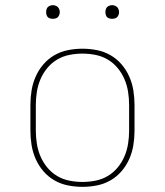

<svg xmlns="http://www.w3.org/2000/svg" viewBox="-20 -717 640 745"><path d="M300 8Q272 8 244 2.5Q216 -3 191.5 -17Q167 -31 148.5 -52.5Q130 -74 118.5 -100Q107 -126 102.5 -154Q98 -182 98 -210V-310Q98 -338 102.5 -366Q107 -394 118.5 -420Q130 -446 148.5 -467.5Q167 -489 191.5 -503Q216 -517 244 -522.5Q272 -528 300 -528Q328 -528 356 -522.5Q384 -517 408.5 -503Q433 -489 451.5 -467.5Q470 -446 481.5 -420Q493 -394 497.5 -366Q502 -338 502 -310V-210Q502 -182 497.5 -154Q493 -126 481.5 -100Q470 -74 451.5 -52.5Q433 -31 408.5 -17Q384 -3 356 2.5Q328 8 300 8ZM300 -11Q325 -11 350.5 -16Q376 -21 398 -34Q420 -47 436.5 -67Q453 -87 463 -110.5Q473 -134 477 -159.5Q481 -185 481 -210V-310Q481 -335 477 -360.5Q473 -386 463 -409.5Q453 -433 436.5 -453Q420 -473 398 -486Q376 -499 350.5 -504Q325 -509 300 -509Q275 -509 249.5 -504Q224 -499 202 -486Q180 -473 163.5 -453Q147 -433 137 -409.5Q127 -386 123 -360.5Q119 -335 119 -310V-210Q119 -185 123 -159.5Q127 -134 137 -110.5Q147 -87 163.5 -67Q180 -47 202 -34Q224 -21 249.5 -16Q275 -11 300 -11ZM415 -644Q410 -644 404.5 -645.5Q399 -647 395.5 -650.5Q392 -654 390.5 -659.5Q389 -665 389 -670Q389 -675 390.5 -680.5Q392 -686 395.5 -689.5Q399 -693 404.5 -695Q410 -697 415 -697Q420 -697 425.5 -695Q431 -693 434.5 -689.5Q438 -686 440 -680.5Q442 -675 442 -670Q442 -665 440 -659.5Q438 -654 434.5 -650.5Q431 -647 425.5 -645.5Q420 -644 415 -644ZM185 -644Q180 -644 174.5 -645.5Q169 -647 165.5 -650.5Q162 -654 160.5 -659.5Q159 -665 159 -670Q159 -675 160.5 -680.5Q162 -686 165.5 -689.5Q169 -693 174.5 -695Q180 -697 185 -697Q190 -697 195.5 -695Q201 -693 204.5 -689.5Q208 -686 210 -680.5Q212 -675 212 -670Q212 -665 210 -659.5Q208 -654 204.5 -650.5Q201 -647 195.5 -645.5Q190 -644 185 -644Z"/></svg>

Font: Iosevka Etoile Thin
Style: Regular
Weight: 100
Designer: Belleve Invis
Foundry: Belleve Invis
Version: Version 22.1.2; ttfautohint (v1.8.4)